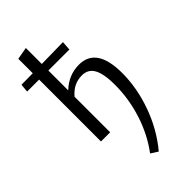

<svg xmlns="http://www.w3.org/2000/svg" viewBox="-325 -793 1156 1156"><g transform="rotate(-45 253.0 -214.5)"><path d="M314 -421Q463 -421 463 -201Q463 -74 416.5 56Q370 186 284 289L239 260Q308 168 345 52.5Q382 -63 382 -182Q382 -274 358 -318.5Q334 -363 281 -363Q209 -363 159 -303V0H81V-527H-21L-16 -580L81 -581V-704L159 -718V-582L342 -585L338 -526H159V-357Q226 -421 314 -421Z"/></g></svg>

Font: EauTest Medium
Style: Regular
Weight: 500
Designer: Christian Thalmann (Catharsis Fonts)
Version: Version 0.001;PS 000.001;hotconv 1.0.88;makeotf.lib2.5.64775